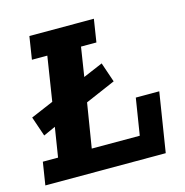

<svg xmlns="http://www.w3.org/2000/svg" viewBox="-91 -668 728 754"><g transform="rotate(-15 273.5 -291.5)"><path d="M48.9 -190.6 21.5 -270.9 113.6 -310.1 141.8 -490.4H79.2L93.7 -583H355.9L341.4 -490.4H278.8L260.3 -371.8L340 -405.7L367.3 -325.4L245.1 -272.7L215.9 -92.6H411.1L434.8 -241.3H530.2L491.9 0H2.4L17 -92.6H78.9L98 -212.8Z"/></g></svg>

Font: Rokkitt SemiBold
Style: Italic
Weight: 600
Italic angle: -9°
Designer: Vernon Adams
Foundry: Vernon Adams
Version: Version 3.103